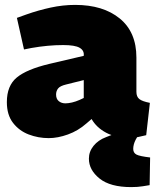

<svg xmlns="http://www.w3.org/2000/svg" viewBox="-20 -555 642 784"><path d="M179 9Q136 9 97 -6Q58 -21 33 -53.5Q8 -86 8 -138Q8 -205 48.5 -238.5Q89 -272 181 -294L322 -327V-329Q324 -349 305 -360Q286 -371 238 -371Q207 -371 174.5 -368Q142 -365 108 -359L78 -353L49 -482L88 -496Q136 -513 186.5 -524Q237 -535 287 -535Q401 -535 469 -479.5Q537 -424 537 -320V-180Q537 -160 549 -150.5Q561 -141 592 -135L577 -3Q561 1 544 4.5Q527 8 516 8Q453 8 413.5 -13Q374 -34 354 -69L333 -51Q299 -21 257.5 -6Q216 9 179 9ZM247 -133Q259 -133 274 -136.5Q289 -140 305 -147L322 -155V-228L250 -210Q225 -204 217 -193.5Q209 -183 209 -169Q209 -151 220 -142Q231 -133 247 -133ZM516 209Q430 209 386.5 174Q343 139 343 93Q343 64 362 40.5Q381 17 413 5L495 -27H561V-20Q544 -4 534 15.5Q524 35 524 53Q524 69 537 76Q550 83 593 88L591 201Q584 202 563.5 205.5Q543 209 516 209Z"/></svg>

Font: REM Medium Black
Style: Regular
Weight: 900
Version: Version 1.005;gftools[0.9.28]